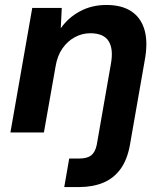

<svg xmlns="http://www.w3.org/2000/svg" viewBox="-20 -534 662 774"><path d="M22 0 110 -502H229L225 -420Q255 -463 302.5 -488.5Q350 -514 409 -514Q471 -514 510 -488Q549 -462 563 -412Q577 -362 563 -288L504 49Q493 111 465 148.5Q437 186 395 203Q353 220 300 220H239L259 105H300Q332 105 348 92Q364 79 370 50L427 -276Q438 -336 418 -368Q398 -400 344 -400Q311 -400 281.5 -384Q252 -368 231.5 -338.5Q211 -309 204 -266L157 0Z"/></svg>

Font: DM Sans 16pt
Style: Bold Italic
Weight: 700
Italic angle: -10°
Version: Version 4.004;gftools[0.9.30]